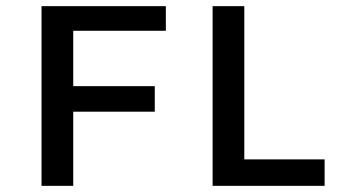

<svg xmlns="http://www.w3.org/2000/svg" viewBox="-20 -604 1113 624"><path d="M115 0H218V-241H483V-324H218V-504H519V-584H115ZM671 0H1035V-86H774V-584H671Z"/></svg>

Font: Saira UNSAM Medium SC
Style: Regular
Weight: 500
Designer: Hector Gatti with collaboration of the Omnibus-Type team
Foundry: Omnibus-Type
Version: Version 1.072;PS 001.072;hotconv 1.0.88;makeotf.lib2.5.64775